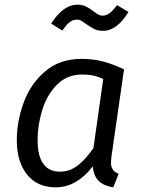

<svg xmlns="http://www.w3.org/2000/svg" viewBox="-20 -790 607 822"><path d="M511 -493 457 -119Q455 -99 455 -94Q455 -76 462.5 -64.5Q470 -53 488 -46L465 12Q425 6 403 -15Q381 -36 377 -78Q346 -36 305.5 -12Q265 12 219 12Q140 12 96 -42.5Q52 -97 52 -190Q52 -270 81 -350Q110 -430 172.5 -484Q235 -538 330 -538Q379 -538 422 -526.5Q465 -515 511 -493ZM141 -190Q141 -122 165.5 -88.5Q190 -55 236 -55Q278 -55 312 -81Q346 -107 380 -156L422 -452Q400 -462 379.5 -466.5Q359 -471 332 -471Q267 -471 224 -427.5Q181 -384 161 -319.5Q141 -255 141 -190ZM349 -687Q334 -698 326.5 -702Q319 -706 310 -706Q292 -706 277.5 -694.5Q263 -683 247 -659L199 -689Q251 -770 311 -770Q332 -770 347.5 -762.5Q363 -755 380 -742Q392 -732 401 -727.5Q410 -723 419 -723Q435 -723 449.5 -734Q464 -745 481 -768L530 -739Q481 -658 421 -658Q399 -658 384 -665.5Q369 -673 349 -687Z"/></svg>

Font: Fira Sans TEST Book
Style: Italic
Weight: 350
Italic angle: -8°
Designer: Carrois Corporate & Edenspiekermann AG
Foundry: Carrois Corporate GbR & Edenspiekermann AG
Version: Version 4.201